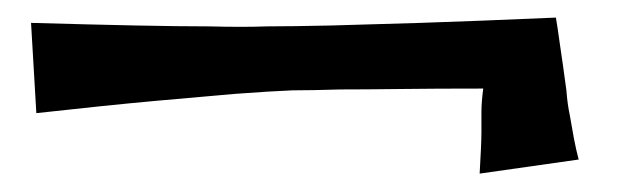

<svg xmlns="http://www.w3.org/2000/svg" viewBox="-20 -421 690 214"><path d="M14.6 -395.5Q82 -393.6 130.9 -392.6Q179.7 -391.6 212.9 -391.6Q251 -390.6 277.3 -391.6Q304.7 -391.6 349.6 -392.6Q387.7 -393.6 448.7 -395.5Q509.8 -397.5 599.6 -401.4Q601.6 -389.6 603.5 -375.5Q605.5 -361.3 607.4 -348.6Q609.4 -334 611.3 -320.3Q612.3 -305.7 615.2 -292Q617.2 -280.3 619.6 -267.1Q622.1 -253.9 625 -243.2L514.6 -227.5Q515.6 -244.1 516.1 -255.9Q516.6 -267.6 516.6 -274.4V-287.1V-296.9Q516.6 -301.8 517.1 -308.1Q517.6 -314.5 518.6 -322.3Q465.8 -322.3 426.3 -321.8Q386.7 -321.3 359.4 -321.3Q327.1 -320.3 305.7 -320.3Q281.2 -319.3 242.2 -316.4Q208 -313.5 153.8 -308.6Q99.6 -303.7 20.5 -294.9Z"/></svg>

Font: Irish Grover
Style: Regular
Weight: 400
Designer: Squid
Foundry: Font Diner, Inc DBA Sideshow
Version: Version 1.000